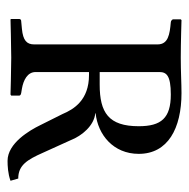

<svg xmlns="http://www.w3.org/2000/svg" viewBox="-16 -486 512 521"><g transform="rotate(90 240.5 -226.0)"><path d="M323 -346C323 -264 286 -240 210 -240H176V-402C176 -421 185 -433 237 -433C301 -433 323 -407 323 -346ZM101 -62C101 -42 90 -32 59 -29L38 -27C34 -27 32 -25 32 -21V0L33 2C33 2 109 0 137 0C167 0 237 2 237 2L240 0V-21C240 -25 237 -26 233 -27L221 -29C198 -33 176 -44 176 -66V-211H184C252 -211 277 -170 290 -139L320 -79C334 -50 369 10 417 10C430 10 452 9 471 2L465 -19C429 -19 414 -43 395 -86L361 -161C349 -192 321 -225 288 -228V-229C346 -235 398 -277 398 -346C398 -425 329 -462 233 -462C208 -462 174 -460 137 -460C97 -460 35 -462 35 -462L33 -460V-439C33 -437 37 -433 41 -433C74 -430 101 -426 101 -397Z"/></g></svg>

Font: Linux Libertine O C
Style: Regular
Weight: 400
Designer: Philipp H. Poll
Foundry: Philipp H. Poll
Version: Version 4.0.3